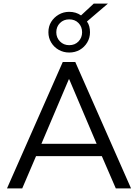

<svg xmlns="http://www.w3.org/2000/svg" viewBox="-20 -1051 769 1071"><path d="M19 0 330 -705H400L711 0H626L539 -201L579 -180H149L190 -201L104 0ZM364 -609 203 -230 179 -249H549L527 -230L366 -609ZM366 -758Q334 -758 307.5 -773Q281 -788 265.5 -814Q250 -840 250 -871Q250 -904 265.5 -929Q281 -954 307.5 -969.5Q334 -985 366 -985Q385 -985 401.5 -980Q418 -975 432 -965L503 -1031H582L465 -931Q474 -919 478 -903.5Q482 -888 482 -871Q482 -840 466.5 -814Q451 -788 425 -773Q399 -758 366 -758ZM366 -799Q398 -799 418 -820Q438 -841 438 -871Q438 -902 418 -922.5Q398 -943 366 -943Q335 -943 314.5 -922.5Q294 -902 294 -871Q294 -841 314.5 -820Q335 -799 366 -799Z"/></svg>

Font: NunitoSans1
Style: Book
Weight: 400
Designer: Vernon Adams
Foundry: Vernon Adams
Version: Version 3.101;gftools[0.9.27]